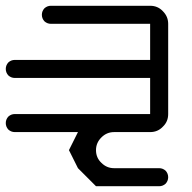

<svg xmlns="http://www.w3.org/2000/svg" viewBox="-645 -645 665 665"><path d="M-593.8 -187.5Q-606.4 -187.5 -616.2 -196.3Q-625 -206.1 -625 -218.8Q-625 -231.4 -616.2 -241.2Q-606.4 -250 -593.8 -250Q-437.5 -250 -125 -250Q-125 -273.4 -125 -343.8Q-125 -356.4 -116.2 -366.2Q-106.4 -375 -93.8 -375Q-81.1 -375 -71.3 -366.2Q-62.5 -356.4 -62.5 -343.8Q-62.5 -312.5 -62.5 -250Q-62.5 -223.6 -81.1 -206.1Q-98.6 -187.5 -125 -187.5Q-281.2 -187.5 -593.8 -187.5Z M-593.8 -187.5Q-606.4 -187.5 -616.2 -196.3Q-625 -206.1 -625 -218.8Q-625 -231.4 -616.2 -241.2Q-606.4 -250 -593.8 -250Q-437.5 -250 -125 -250Q-125 -273.4 -125 -343.8Q-125 -356.4 -116.2 -366.2Q-106.4 -375 -93.8 -375Q-81.1 -375 -71.3 -366.2Q-62.5 -356.4 -62.5 -343.8Q-62.5 -312.5 -62.5 -250Q-62.5 -223.6 -81.1 -206.1Q-98.6 -187.5 -125 -187.5Q-281.2 -187.5 -593.8 -187.5Z M-93.8 -312.5Q-106.4 -312.5 -116.2 -321.3Q-125 -331.1 -125 -343.8Q-125 -354.5 -125 -375Q-242.2 -375 -593.8 -375Q-606.4 -375 -616.2 -383.8Q-625 -393.6 -625 -406.2Q-625 -418.9 -616.2 -428.7Q-606.4 -437.5 -593.8 -437.5Q-437.5 -437.5 -125 -437.5Q-98.6 -437.5 -81.1 -418.9Q-62.5 -400.4 -62.5 -375Q-62.5 -364.3 -62.5 -343.8Q-62.5 -331.1 -71.3 -321.3Q-81.1 -312.5 -93.8 -312.5Z M-312.5 0Q-328.1 -15.6 -375 -62.5Q-382.8 -78.1 -406.2 -125Q-398.4 -140.6 -375 -187.5Q-429.7 -187.5 -593.8 -187.5Q-606.4 -187.5 -616.2 -196.3Q-625 -206.1 -625 -218.8Q-625 -231.4 -616.2 -241.2Q-606.4 -250 -593.8 -250Q-437.5 -250 -125 -250Q-125 -273.4 -125 -343.8Q-125 -356.4 -116.2 -366.2Q-106.4 -375 -93.8 -375Q-81.1 -375 -71.3 -366.2Q-62.5 -356.4 -62.5 -343.8Q-62.5 -312.5 -62.5 -250Q-62.5 -223.6 -81.1 -206.1Q-98.6 -187.5 -125 -187.5Q-167 -187.5 -250 -187.5Q-275.4 -187.5 -293.9 -168.9Q-312.5 -150.4 -312.5 -125Q-312.5 -98.6 -293.9 -81.1Q-275.4 -62.5 -250 -62.5Q-198.2 -62.5 -93.8 -62.5Q-81.1 -62.5 -71.3 -53.7Q-62.5 -43.9 -62.5 -31.2Q-62.5 -18.6 -71.3 -8.8Q-81.1 0 -93.8 0Q-167 0 -312.5 0Z M-93.8 -312.5Q-106.4 -312.5 -116.2 -321.3Q-125 -331.1 -125 -343.8Q-125 -417 -125 -562.5Q-210.9 -562.5 -468.8 -562.5Q-481.4 -562.5 -491.2 -571.3Q-500 -581.1 -500 -593.8Q-500 -606.4 -491.2 -616.2Q-481.4 -625 -468.8 -625Q-354.5 -625 -125 -625Q-98.6 -625 -81.1 -606.4Q-62.5 -587.9 -62.5 -562.5Q-62.5 -489.3 -62.5 -343.8Q-62.5 -331.1 -71.3 -321.3Q-81.1 -312.5 -93.8 -312.5Z M-343.8 -187.5Q-356.4 -187.5 -366.2 -196.3Q-375 -206.1 -375 -218.8Q-375 -231.4 -366.2 -241.2Q-356.4 -250 -343.8 -250Q-270.5 -250 -125 -250Q-125 -273.4 -125 -343.8Q-125 -356.4 -116.2 -366.2Q-106.4 -375 -93.8 -375Q-81.1 -375 -71.3 -366.2Q-62.5 -356.4 -62.5 -343.8Q-62.5 -312.5 -62.5 -250Q-62.5 -223.6 -81.1 -206.1Q-98.6 -187.5 -125 -187.5Q-198.2 -187.5 -343.8 -187.5Z M-93.8 -312.5Q-106.4 -312.5 -116.2 -321.3Q-125 -331.1 -125 -343.8Q-125 -417 -125 -562.5Q-210.9 -562.5 -468.8 -562.5Q-481.4 -562.5 -491.2 -571.3Q-500 -581.1 -500 -593.8Q-500 -606.4 -491.2 -616.2Q-481.4 -625 -468.8 -625Q-354.5 -625 -125 -625Q-98.6 -625 -81.1 -606.4Q-62.5 -587.9 -62.5 -562.5Q-62.5 -489.3 -62.5 -343.8Q-62.5 -331.1 -71.3 -321.3Q-81.1 -312.5 -93.8 -312.5Z"/></svg>

Font: conwrite
Style: Regular
Weight: 400
Designer: Willllllliam
Version: 1.0